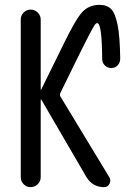

<svg xmlns="http://www.w3.org/2000/svg" viewBox="-20 -770 540 790"><path d="M65.4 -41V-689.5Q65.4 -706.1 77.1 -718.3Q88.9 -730.5 106 -730.5Q123 -730.5 135.3 -718.3Q147.5 -706.1 147.5 -689.5V-401.4Q147.5 -400.4 148.4 -400.4Q149.4 -400.4 149.4 -401.4L242.2 -589.8Q292 -692.4 319.3 -721.2Q346.7 -750 389.6 -750Q419.9 -750 437 -732.9Q454.1 -715.8 463.9 -667.5Q473.6 -619.1 474.6 -528.3Q474.6 -512.7 464.4 -501.5Q454.1 -490.2 438 -490.2Q421.9 -490.2 411.1 -501Q400.4 -511.7 400.4 -528.3Q399.4 -675.8 379.9 -674.8Q375 -674.8 370.1 -668Q365.2 -661.1 348.6 -629.9Q332 -598.6 297.9 -529.3L228.5 -387.7Q224.6 -378.9 228.5 -373L429.7 -41Q437.5 -28.3 430.7 -14.2Q423.8 0 408.2 0Q361.3 0 335.9 -41L150.4 -359.4Q150.4 -360.4 148.4 -360.4Q147.5 -360.4 147.5 -359.4V-41Q147.5 -24.4 135.3 -12.2Q123 0 106 0Q88.9 0 77.1 -12.2Q65.4 -24.4 65.4 -41Z"/></svg>

Font: Rounded Mgen+ 2m regular
Style: Regular
Weight: 400
Designer: [Source Han Sans]
Ryoko NISHIZUKA  (kana & ideographs); Paul D. Hunt (Latin, Greek & Cyrillic); Wenlong ZHANG  (bopomofo
Version: Version 1.059.20150602